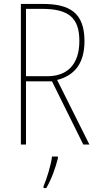

<svg xmlns="http://www.w3.org/2000/svg" viewBox="-20 -734 496 975"><path d="M197 -714H86V0H112V-321H244L403 0H434L270 -328C361 -351 409 -415 409 -525C409 -670 333 -714 197 -714ZM193 -689C327 -689 383 -645 383 -526C383 -402 317 -347 221 -347H112V-689ZM274 70V61H244C240 102 216 178 201 212V221H215C242 175 262 118 274 70Z"/></svg>

Font: Noto Sans Sinhala UI Condensed Thin
Style: Regular
Weight: 100
Width: 3
Designer: Jelle Bosma - Monotype Design Team
Foundry: Monotype Imaging Inc.
Version: Version 2.006